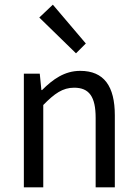

<svg xmlns="http://www.w3.org/2000/svg" viewBox="-20 -801 587 821"><path d="M148 -726 305 -573 347 -615 206 -781ZM82 -486V0H165V-352C213 -401 248 -426 297 -426C361 -426 389 -388 389 -297V0H471V-308C471 -432 425 -498 323 -498C256 -498 206 -462 160 -416H157L150 -486Z"/></svg>

Font: Cambridge Sans
Style: Regular
Weight: 400
Version: Version 2.020;PS 002.020;hotconv 1.0.88;makeotf.lib2.5.64775